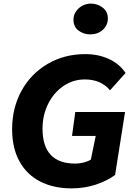

<svg xmlns="http://www.w3.org/2000/svg" viewBox="-20 -1028 740 1061"><path d="M47 -314Q47 -432 99 -526.5Q151 -621 243.5 -675Q336 -729 451 -729Q523 -729 581 -702.5Q639 -676 674 -625L588 -529Q538 -589 449 -589Q383 -589 329.5 -552Q276 -515 245.5 -453Q215 -391 215 -317Q215 -124 396 -124Q419 -124 442.5 -130Q466 -136 482 -146L509 -277H378L396 -409H671L616 -61Q571 -28 508.5 -7.5Q446 13 375 13Q277 13 203 -24.5Q129 -62 88 -135.5Q47 -209 47 -314ZM386 -919Q386 -955 414.5 -981.5Q443 -1008 483 -1008Q519 -1008 547.5 -986Q576 -964 576 -926Q576 -888 548 -863Q520 -838 479 -838Q442 -838 414 -859Q386 -880 386 -919Z"/></svg>

Font: Nebula Sans Bold
Style: Regular
Weight: 700
Italic angle: -9°
Designer: Paul D. Hunt for Adobe (as Source Sans)
Foundry: Nebula Entertainment & Broadcasting LLC
Version: Version 1.010